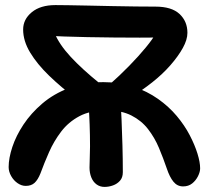

<svg xmlns="http://www.w3.org/2000/svg" viewBox="-20 -726 818 755"><path d="M700 7Q677 7 662 -11.5Q647 -30 636 -63Q622 -104 605 -144.5Q588 -185 562 -218.5Q536 -252 496.5 -272Q457 -292 400 -292Q335 -292 292 -269Q249 -246 220.5 -208.5Q192 -171 173 -128Q154 -85 139 -44Q129 -19 116 -7Q103 5 81 5Q65 5 49.5 -5.5Q34 -16 24 -33.5Q14 -51 14 -69Q14 -104 28.5 -148Q43 -192 72.5 -236.5Q102 -281 146.5 -319Q191 -357 251.5 -380Q312 -403 387 -403Q453 -403 506 -385Q559 -367 601.5 -337Q644 -307 675 -270Q706 -233 726 -194.5Q746 -156 756.5 -122Q767 -88 767 -64Q767 -50 758.5 -33Q750 -16 735.5 -4.5Q721 7 700 7ZM391 9Q373 9 359.5 -1Q346 -11 339 -28.5Q332 -46 332 -67Q332 -83 333 -106.5Q334 -130 334 -150Q334 -195 332.5 -236Q331 -277 329 -303.5Q327 -330 326 -334L450 -368Q451 -364 453.5 -333Q456 -302 458 -255Q460 -208 461.5 -154Q463 -100 463 -49Q463 -28 452 -15.5Q441 -3 424.5 3Q408 9 391 9ZM281 -337Q220 -383 173 -428.5Q126 -474 98.5 -519.5Q71 -565 71 -610Q71 -650 105 -678Q139 -706 198 -706Q214 -706 248.5 -705.5Q283 -705 328.5 -704Q374 -703 422.5 -702Q471 -701 515.5 -700.5Q560 -700 591 -700Q655 -700 686 -671Q717 -642 717 -597Q717 -570 699 -537.5Q681 -505 650.5 -470Q620 -435 579 -402.5Q538 -370 492 -342L409 -392Q451 -429 488.5 -467.5Q526 -506 553.5 -539.5Q581 -573 593 -595L604 -579Q576 -578 529.5 -578Q483 -578 429.5 -578.5Q376 -579 324 -580Q272 -581 232 -582.5Q192 -584 174 -585L194 -597Q213 -551 258 -502.5Q303 -454 371 -399Z"/></svg>

Font: Shantell Sans SemiBold
Style: Regular
Weight: 600
Designer: Stephen Nixon, Anya Danilova, Shantell Martin
Foundry: Arrow Type
Version: Version 1.011;[c5ecc13dd]